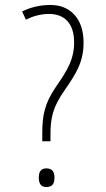

<svg xmlns="http://www.w3.org/2000/svg" viewBox="-20 -744 426 772"><path d="M150 -176H183V-203C183 -269 192 -313 239 -380C285 -447 316 -493 316 -573C316 -670 262 -724 183 -724C140 -724 101 -714 69 -698L84 -665C110 -678 143 -688 177 -688C240 -688 278 -649 278 -574C278 -507 253 -464 205 -395C159 -328 150 -279 150 -209ZM136 -30C136 -7 144 8 166 8C192 8 199 -7 199 -30C199 -51 192 -67 166 -67C143 -67 136 -51 136 -30Z"/></svg>

Font: Noto Sans Devanagari UI ExtraCondensed ExtraLight
Style: Regular
Weight: 200
Width: 2
Designer: Jelle Bosma - Monotype Design Team
Foundry: Monotype Imaging Inc.
Version: Version 2.004